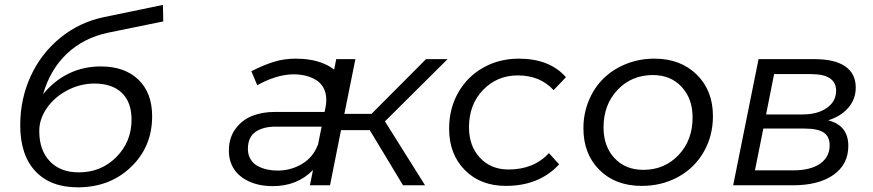

<svg xmlns="http://www.w3.org/2000/svg" viewBox="-20 -774 3647 802"><path d="M305 8.5Q191 8.5 127.8 -58.8Q64.5 -126 64.5 -251.5Q64.5 -360.5 108.2 -455.8Q152 -551 231.8 -616Q311.5 -681 414 -702.5L660.5 -753.5L662 -684.5L432 -637.5Q329.5 -616 259.5 -549.8Q189.5 -483.5 160 -380.5Q206 -437 267.2 -466.8Q328.5 -496.5 401 -496.5Q501 -496.5 558.2 -441.2Q615.5 -386 615.5 -288.5Q615.5 -161 527 -76.2Q438.5 8.5 305 8.5ZM309 -54Q402.5 -54 466 -118Q529.5 -182 529.5 -274.5Q529.5 -347 489 -386Q448.5 -425 374.5 -425Q315.5 -425 261.8 -397Q208 -369 176 -323Q144 -277 144 -227Q144 -146.5 188.2 -100.2Q232.5 -54 309 -54Z M1357.5 0H1274.5L1287.5 -64Q1222 3.5 1119.5 3.5Q1092 3.5 1066 -1.5Q1040 -6.5 1016.2 -18Q992.5 -29.5 974.8 -46.5Q957 -63.5 946.5 -88.5Q936 -113.5 936 -144.5Q936 -198.5 963.8 -236Q991.5 -273.5 1033.8 -290Q1076 -306.5 1128 -306.5H1336L1339.5 -324Q1343 -342.5 1343 -356Q1343 -385 1331.5 -406.5Q1320 -428 1300 -440Q1280 -452 1256.5 -457.8Q1233 -463.5 1206.5 -463.5Q1137 -463.5 1054.5 -418L1030 -476.5Q1081 -502.5 1124 -515.8Q1167 -529 1215 -529Q1247 -529 1276.2 -524.2Q1305.5 -519.5 1333.5 -507.8Q1361.5 -496 1381.8 -478Q1402 -460 1414.2 -431.8Q1426.5 -403.5 1426.5 -368Q1426.5 -343.5 1422.5 -324ZM1139 -61.5Q1195.5 -61.5 1242 -89.5Q1288.5 -117.5 1307.5 -169V-165.5L1323.5 -245H1130Q1079 -245 1047.2 -223Q1015.5 -201 1015.5 -151.5Q1015.5 -127 1026.8 -108.5Q1038 -90 1056.8 -80.2Q1075.5 -70.5 1096 -66Q1116.5 -61.5 1139 -61.5Z M1755.5 0H1663.5L1524.5 -230.5H1404.5L1358.5 0H1278.5L1384.5 -527H1464.5L1418.5 -298.5H1532L1759.5 -527H1849.5L1588 -267Z M2093 2.5Q1987 2.5 1921.5 -63.8Q1856 -130 1856 -236.5Q1856 -320.5 1894.2 -387.5Q1932.5 -454.5 1999 -491.8Q2065.5 -529 2147 -529Q2276 -529 2344 -451.5L2292.5 -397.5Q2236 -459 2143 -459Q2056 -459 1997.5 -398Q1939 -337 1939 -242.5Q1939 -164 1984.8 -115Q2030.5 -66 2104 -66Q2210 -66 2273 -134.5L2315.5 -87.5Q2232.5 2.5 2093 2.5Z M2713.5 -529Q2823 -529 2890.5 -462.2Q2958 -395.5 2958 -289.5Q2958 -205.5 2919 -138.5Q2880 -71.5 2812 -34.5Q2744 2.5 2660.5 2.5Q2551 2.5 2484 -64Q2417 -130.5 2417 -238Q2417 -300.5 2439.8 -354.8Q2462.5 -409 2502 -447.2Q2541.5 -485.5 2596.2 -507.2Q2651 -529 2713.5 -529ZM2707 -460.5Q2618.5 -460.5 2559.8 -398.8Q2501 -337 2501 -241.5Q2501 -162.5 2546.8 -113.5Q2592.5 -64.5 2667 -64.5Q2755.5 -64.5 2814.2 -126.2Q2873 -188 2873 -283.5Q2873 -362 2827.2 -411.2Q2781.5 -460.5 2707 -460.5Z M3291 0H3042.5L3148.5 -527H3382.5Q3466.5 -527 3510.5 -496.8Q3554.5 -466.5 3554.5 -408.5Q3554.5 -360.5 3524 -324.5Q3493.5 -288.5 3439.5 -271.5Q3523.5 -250 3523.5 -164.5Q3523.5 -87.5 3461.8 -43.8Q3400 0 3291 0ZM3168.5 -237 3133.5 -62.5H3294.5Q3365.5 -62.5 3405.5 -90.2Q3445.5 -118 3445.5 -167Q3445.5 -204 3420.5 -220.5Q3395.5 -237 3339.5 -237ZM3213.5 -464.5 3180 -296H3332.5Q3395 -296 3433.8 -323.2Q3472.5 -350.5 3472.5 -395Q3472.5 -464.5 3367.5 -464.5Z"/></svg>

Font: Argentum Sans Light
Style: Italic
Weight: 300
Italic angle: -11.3°
Designer: Julieta Ulanovsky (font), Owen Earl (portions from Jones font), Cristiano Sobral (main changes and remaster)
Foundry: Julieta Ulanovsky (font), Owen Earl (portions from Jones font), Cristiano Sobral (main changes and remaster)
Version: Version 3.127